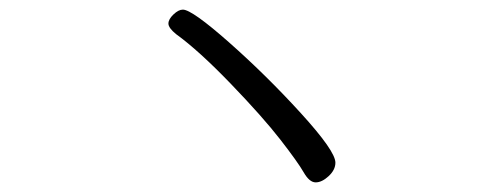

<svg xmlns="http://www.w3.org/2000/svg" viewBox="-20 -553 1040 399"><path d="M346 -482Q330 -495 330 -504Q330 -513 340.5 -523Q351 -533 360 -533Q379 -533 456.5 -464.5Q534 -396 605.5 -317.5Q677 -239 677 -215Q677 -200 663 -187Q649 -174 636 -174Q623 -174 611 -195Q599 -216 562.5 -263Q526 -310 459.5 -379Q393 -448 346 -482Z"/></svg>

Font: LXGW WenKai
Style: Regular
Weight: 400
Designer: LXGW / Fontworks Inc.
Foundry: LXGW / Fontworks Inc.
Version: Version 1.520; June 14, 2025